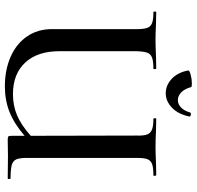

<svg xmlns="http://www.w3.org/2000/svg" viewBox="-30 -786 827 808"><g transform="rotate(90 384.0 -381.5)"><path d="M730 0 636 -1 567 0Q556 0 553.5 -3Q551 -6 551 -19V-71Q500 -27 450.5 -7.5Q401 12 343 12Q274 12 219 -12Q164 -36 133 -81Q102 -126 102 -186V-544Q102 -574 96.5 -588Q91 -602 76.5 -607.5Q62 -613 31 -613Q28 -613 28 -619Q28 -625 31 -625L78 -624Q120 -622 147 -622Q174 -622 218 -624L266 -625Q270 -625 270.5 -619Q271 -613 268 -613Q236 -613 221 -607Q206 -601 201 -586.5Q196 -572 195 -542V-221Q194 -127 242 -74.5Q290 -22 376 -22Q423 -22 464 -39Q505 -56 551 -97L550 -542Q551 -572 545.5 -586.5Q540 -601 525 -607Q510 -613 480 -613Q477 -613 477 -619Q477 -625 479 -625L528 -624Q570 -622 597 -622Q622 -622 666 -624L715 -625Q719 -625 719.5 -619Q720 -613 717 -613Q685 -613 670 -607.5Q655 -602 649.5 -588Q644 -574 644 -544V-81Q644 -51 650 -36.5Q656 -22 674 -17Q692 -12 730 -12Q733 -12 733 -6Q733 0 730 0ZM276 -759Q275 -765 294 -770Q313 -775 331 -775Q345 -775 346 -772Q353 -745 368 -730.5Q383 -716 401 -716Q418 -716 432 -729.5Q446 -743 453 -768Q455 -771 459 -771Q463 -771 467 -769Q471 -767 470 -765Q460 -717 432.5 -691Q405 -665 372 -665Q339 -665 312 -689.5Q285 -714 276 -759Z"/></g></svg>

Font: Cormorant Upright SemiBold
Style: Regular
Weight: 600
Designer: Christian Thalmann (Catharsis Fonts)
Foundry: Catharsis Fonts
Version: Version 3.302